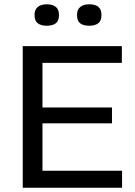

<svg xmlns="http://www.w3.org/2000/svg" viewBox="-20 -875 628 895"><path d="M86 0V-660H178V0ZM133 0V-79H549V0ZM133 -300V-374H502V-300ZM133 -582V-660H548V-582ZM396 -755Q368 -755 353.5 -766.5Q339 -778 339 -805Q339 -830 354 -842.5Q369 -855 396 -855Q424 -855 438.5 -843Q453 -831 453 -805Q453 -778 438 -766.5Q423 -755 396 -755ZM198 -755Q171 -755 156 -766.5Q141 -778 141 -805Q141 -830 156 -842.5Q171 -855 198 -855Q225 -855 240 -843Q255 -831 255 -805Q255 -778 240 -766.5Q225 -755 198 -755Z"/></svg>

Font: Bricolage Grotesque 96pt ExtraBold
Style: Regular
Weight: 400
Version: Version 1.001;gftools[0.9.33.dev8+g029e19f]